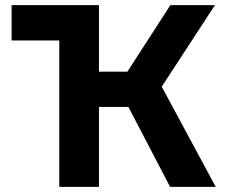

<svg xmlns="http://www.w3.org/2000/svg" viewBox="-20 -725 874 745"><path d="M640 0 437 -389 641 -705H814L581 -348V-438L817 0ZM210 0V-705H364V0ZM306 -310V-447H562V-310ZM25 -568V-705H363V-568Z"/></svg>

Font: TikTok Sans 24pt
Style: Bold
Weight: 700
Version: Version 4.000